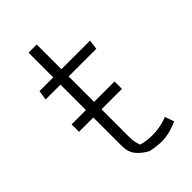

<svg xmlns="http://www.w3.org/2000/svg" viewBox="-188 -659 731 731"><g transform="rotate(-45 178.0 -293.0)"><path d="M174 -1Q146 -16 129.5 -36.5Q113 -57 113 -88V-243H36V-283H113V-420H33L39 -459H113V-592H157V-459H311L306 -420H157V-283H267V-243H157V-100Q157 -80 159 -69Q161 -58 166 -44Q194 -36 227 -36Q247 -36 269 -40.5Q291 -45 307 -52L320 -15Q304 -7 280 -0.5Q256 6 234 6Q207 6 174 -1Z"/></g></svg>

Font: Athiti Light
Style: Regular
Weight: 300
Designer: CadsonDemak Team
Foundry: CadsonDemak
Version: Version 1.033